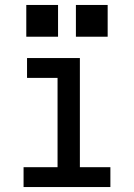

<svg xmlns="http://www.w3.org/2000/svg" viewBox="-20 -754 540 774"><path d="M75 0V-80H212V-440H89V-520H302V-80H425V0ZM286 -606V-734H414V-606ZM86 -606V-734H214V-606Z"/></svg>

Font: Iosevka SS04 Medium
Style: Regular
Weight: 500
Monospace: yes
Designer: Belleve Invis
Foundry: Belleve Invis
Version: Version 19.0.0; ttfautohint (v1.8.4)